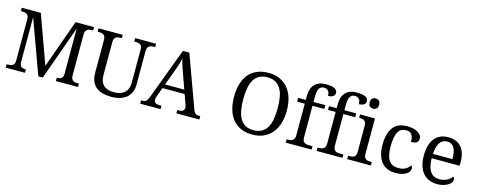

<svg xmlns="http://www.w3.org/2000/svg" viewBox="-33 -1408 5215 2097"><g transform="rotate(15 2575.0 -360.0)"><path d="M603 0V-38.1H605Q620.1 -38.1 632.6 -40Q645 -42 653.8 -48.8Q662.6 -55.7 668 -67.1Q673.3 -78.6 674.3 -99.1V-612.3L455.1 0H404.8L182.6 -610.4V-106.9Q182.6 -84.5 187.5 -71Q192.4 -57.6 201.7 -50.3Q210.9 -43 223.4 -40.5Q235.8 -38.1 252 -38.1H253.9V0H36.1V-38.1H47.4Q63 -38.1 77.1 -40Q91.3 -42 102.5 -48.6Q113.8 -55.2 120.1 -68.4Q126.5 -81.5 126.5 -103V-573.7Q126.5 -594.2 120.1 -607.4Q113.8 -620.6 102.8 -627.4Q91.8 -634.3 77.4 -636.7Q63 -639.2 47.4 -639.2H36.1V-677.2H251.5L449.2 -131.3L644.5 -677.2H853.5V-639.2H842.8Q826.7 -639.2 812 -636.7Q797.4 -634.3 786.9 -627Q776.4 -619.6 770 -606.2Q763.7 -592.8 763.7 -569.8V-106.9Q763.7 -84.5 770 -71Q776.4 -57.6 786.9 -50.3Q797.4 -43 812 -40.5Q826.7 -38.1 842.8 -38.1H853.5V0Z M1231.9 9.8Q1176.8 9.8 1132.3 -2.2Q1087.9 -14.2 1056.9 -39.8Q1025.9 -65.4 1010 -105.7Q994.1 -146 994.1 -204.1V-573.7Q994.1 -594.2 987.5 -607.4Q981 -620.6 970 -627.4Q959 -634.3 944.6 -636.7Q930.2 -639.2 915 -639.2H903.3V-677.2H1178.2V-639.2H1166.5Q1150.4 -639.2 1136.2 -636.7Q1122.1 -634.3 1111.3 -627Q1100.6 -619.6 1094.5 -606.2Q1088.4 -592.8 1088.4 -569.8V-199.2Q1088.4 -157.7 1099.9 -128.2Q1111.3 -98.6 1132.3 -80.3Q1153.3 -62 1182.6 -54Q1211.9 -45.9 1247.6 -45.9Q1288.6 -45.9 1318.6 -56.6Q1348.6 -67.4 1368.9 -87.6Q1389.2 -107.9 1398.7 -135Q1408.2 -162.1 1408.2 -195.3V-573.7Q1408.2 -594.2 1402.3 -607.4Q1396.5 -620.6 1385 -627.4Q1373.5 -634.3 1359.1 -636.7Q1344.7 -639.2 1329.1 -639.2H1318.4V-677.2H1555.2V-639.2H1543.5Q1527.3 -639.2 1512.9 -636.7Q1498.5 -634.3 1487.8 -627Q1477.1 -619.6 1470.7 -606.2Q1464.4 -592.8 1464.4 -569.8V-193.4Q1464.4 -145 1449.5 -107.9Q1434.6 -70.8 1405.3 -44.9Q1376 -19 1332 -4.6Q1288.1 9.8 1231.9 9.8Z M1747.1 -227.1 1710.9 -126Q1707 -115.2 1704.3 -104.2Q1701.7 -93.3 1701.7 -85.4Q1701.7 -60.5 1718 -49.3Q1734.4 -38.1 1766.1 -38.1H1787.1V0H1556.6V-38.1H1573.7Q1587.9 -38.1 1597.7 -41Q1607.4 -43.9 1615.7 -52.7Q1624 -61.5 1631.3 -75.7Q1638.7 -89.8 1647 -112.8L1857.9 -677.2H1930.7L2145.5 -88.9Q2150.9 -74.7 2156.7 -64.5Q2162.6 -54.2 2170.9 -48.6Q2179.2 -43 2189 -40.5Q2198.7 -38.1 2213.9 -38.1H2225.6V0H1965.8V-38.1H1986.8Q2044.9 -38.1 2044.9 -85Q2044.9 -92.3 2042.7 -100.8Q2040.5 -109.4 2036.6 -120.1L1998.5 -227.1ZM1922.4 -440.4Q1907.7 -482.4 1895 -519.3Q1882.3 -556.2 1874 -596.2Q1870.6 -573.7 1865.5 -557.4Q1860.4 -541 1856 -524.9Q1851.6 -508.8 1844.7 -490.5Q1837.9 -472.2 1830.1 -449.7L1764.6 -272.9H1981.9Z M3123.5 -339.4Q3123.5 -260.7 3104 -196.8Q3084.5 -132.8 3046.4 -86.9Q3008.3 -41 2952.9 -15.6Q2897.5 9.8 2825.7 9.8Q2750 9.8 2693.8 -15.6Q2637.7 -41 2600.8 -86.9Q2564 -132.8 2545.4 -197.3Q2526.9 -261.7 2526.9 -339.8Q2526.9 -418.9 2545.4 -483.2Q2564 -547.4 2600.8 -592.8Q2637.7 -638.2 2694.3 -663.1Q2751 -688 2826.7 -688Q2898.9 -688 2953.6 -663.1Q3008.3 -638.2 3046.4 -592.8Q3084.5 -547.4 3104 -482.7Q3123.5 -418 3123.5 -339.4ZM2630.9 -339.4Q2630.9 -269 2641.4 -213.4Q2651.9 -157.7 2674.8 -118.9Q2697.8 -80.1 2734.9 -60.1Q2772 -40 2825.7 -40Q2878.9 -40 2915.5 -60.1Q2952.1 -80.1 2976.1 -118.9Q3000 -157.7 3010 -213.4Q3020 -269 3020 -339.4Q3020 -410.2 3010 -465.8Q3000 -521.5 2976.1 -559.6Q2952.1 -597.7 2916.3 -617.9Q2880.4 -638.2 2826.7 -638.2Q2772.9 -638.2 2735.4 -617.9Q2697.8 -597.7 2674.8 -559.6Q2651.9 -521.5 2641.4 -465.8Q2630.9 -410.2 2630.9 -339.4Z M3494.1 -38.1V0H3202.6V-38.1H3213.9Q3230 -38.1 3244.6 -40.5Q3259.3 -43 3269.8 -50.3Q3280.3 -57.6 3286.6 -71Q3293 -84.5 3293 -106.9V-464.8H3206.5V-507.8H3293V-556.2Q3293 -598.6 3304.7 -631.1Q3316.4 -663.6 3338.1 -685.8Q3359.9 -708 3390.4 -719Q3420.9 -730 3459.5 -730Q3497.1 -730 3522.9 -725.3Q3548.8 -720.7 3563.5 -711.9Q3578.1 -703.1 3585.2 -691.4Q3592.3 -679.7 3592.3 -665Q3592.3 -652.3 3586.7 -642.6Q3581.1 -632.8 3570.6 -626Q3560.1 -619.1 3546.1 -616Q3532.2 -612.8 3516.1 -612.8Q3516.1 -626 3513.4 -639.6Q3510.7 -653.3 3503.4 -664.1Q3496.1 -674.8 3483.6 -681.9Q3471.2 -689 3452.6 -689Q3432.6 -689 3418.5 -680.9Q3404.3 -672.9 3395.8 -657Q3387.2 -641.1 3383.8 -618.2Q3380.4 -595.2 3380.4 -565.4V-507.8H3514.2V-464.8H3380.4V-106.9Q3380.4 -84.5 3386.7 -71Q3393.1 -57.6 3403.8 -50.3Q3414.6 -43 3428.5 -40.5Q3442.4 -38.1 3459 -38.1Z M3843.3 -38.1V0H3551.8V-38.1H3563Q3579.1 -38.1 3593.8 -40.5Q3608.4 -43 3618.9 -50.3Q3629.4 -57.6 3635.7 -71Q3642.1 -84.5 3642.1 -106.9V-464.8H3555.7V-507.8H3642.1V-556.2Q3642.1 -598.6 3653.8 -631.1Q3665.5 -663.6 3687.3 -685.8Q3709 -708 3739.5 -719Q3770 -730 3808.6 -730Q3846.2 -730 3872.1 -725.3Q3897.9 -720.7 3912.6 -711.9Q3927.2 -703.1 3934.3 -691.4Q3941.4 -679.7 3941.4 -665Q3941.4 -652.3 3935.8 -642.6Q3930.2 -632.8 3919.7 -626Q3909.2 -619.1 3895.3 -616Q3881.3 -612.8 3865.2 -612.8Q3865.2 -626 3862.5 -639.6Q3859.9 -653.3 3852.5 -664.1Q3845.2 -674.8 3832.8 -681.9Q3820.3 -689 3801.8 -689Q3781.7 -689 3767.6 -680.9Q3753.4 -672.9 3744.9 -657Q3736.3 -641.1 3732.9 -618.2Q3729.5 -595.2 3729.5 -565.4V-507.8H3863.3V-464.8H3729.5V-106.9Q3729.5 -84.5 3735.8 -71Q3742.2 -57.6 3752.9 -50.3Q3763.7 -43 3777.6 -40.5Q3791.5 -38.1 3808.1 -38.1Z M3908.2 -38.1Q3923.8 -38.1 3938.7 -40Q3953.6 -42 3964.1 -48.8Q3974.6 -55.7 3981 -68.6Q3987.3 -81.5 3987.3 -103V-403.8Q3987.3 -425.8 3981 -438.5Q3974.6 -451.2 3964.1 -458Q3953.6 -464.8 3938.7 -467.5Q3923.8 -470.2 3908.2 -470.2H3906.2V-507.8H4075.2V-106.9Q4075.2 -84.5 4081.3 -71Q4087.4 -57.6 4098.1 -50.3Q4108.9 -43 4123 -40.5Q4137.2 -38.1 4153.3 -38.1H4165V0H3897V-38.1ZM3974.1 -663.1Q3974.1 -679.7 3978 -690.2Q3981.9 -700.7 3989.3 -708Q3996.6 -715.3 4006.3 -718Q4016.1 -720.7 4027.3 -720.7Q4038.1 -720.7 4047.6 -718Q4057.1 -715.3 4064.7 -708Q4072.3 -700.7 4076.2 -690.2Q4080.1 -679.7 4080.1 -663.1Q4080.1 -647 4076.2 -635.7Q4072.3 -624.5 4064.7 -618.2Q4057.1 -611.8 4047.6 -608.6Q4038.1 -605.5 4027.3 -605.5Q4016.1 -605.5 4006.3 -608.6Q3996.6 -611.8 3989.3 -618.2Q3981.9 -624.5 3978 -635.7Q3974.1 -647 3974.1 -663.1Z M4444.8 9.8Q4397.5 9.8 4357.9 -5.1Q4318.4 -20 4290 -51.3Q4261.7 -82.5 4245.4 -131.8Q4229 -181.2 4229 -251Q4229 -327.1 4245.4 -378.4Q4261.7 -429.7 4290 -460.7Q4318.4 -491.7 4356.7 -504.4Q4395 -517.1 4439.5 -517.1Q4469.7 -517.1 4499.3 -511.7Q4528.8 -506.3 4552 -493.7Q4575.2 -481 4590.1 -463.4Q4605 -445.8 4605 -420.9Q4605 -388.7 4584 -375.2Q4563 -361.8 4521.5 -361.8Q4521.5 -382.8 4517.8 -403.1Q4514.2 -423.3 4505.1 -439Q4496.1 -454.6 4480.2 -463.1Q4464.4 -471.7 4439.5 -471.7Q4412.6 -471.7 4389.9 -461.7Q4367.2 -451.7 4351.6 -426Q4335.9 -400.4 4327.6 -358.4Q4319.3 -316.4 4319.3 -252Q4319.3 -150.9 4352.8 -100.6Q4386.2 -50.3 4463.9 -50.3Q4508.3 -50.3 4541.7 -68.8Q4575.2 -87.4 4590.8 -116.7Q4596.2 -111.8 4601.1 -102.8Q4606 -93.8 4606 -81.1Q4606 -64.9 4595.7 -48.8Q4585.4 -32.7 4565.4 -19.8Q4545.4 -6.8 4515.6 1.5Q4485.8 9.8 4444.8 9.8Z M4903.3 -468.3Q4849.6 -468.3 4821 -424.8Q4792.5 -381.3 4787.1 -297.4H5007.8Q5007.8 -335.4 5002.4 -367.2Q4997.1 -398.9 4985.1 -421.4Q4973.1 -443.8 4952.9 -456.1Q4932.6 -468.3 4903.3 -468.3ZM4915 9.8Q4863.8 9.8 4822.8 -8.1Q4781.7 -25.9 4753.9 -58.8Q4726.1 -91.8 4710.7 -140.1Q4695.3 -188.5 4695.3 -250Q4695.3 -382.8 4750 -450Q4804.7 -517.1 4904.8 -517.1Q4951.2 -517.1 4987.3 -502.9Q5023.4 -488.8 5049.1 -460.4Q5074.7 -432.1 5088.4 -389.6Q5102.1 -347.2 5102.1 -291V-248H4785.6Q4786.6 -195.8 4796.1 -158.2Q4805.7 -120.6 4823.5 -95.9Q4841.3 -71.3 4867.7 -59.8Q4894 -48.3 4927.7 -48.3Q4952.6 -48.3 4974.1 -54.2Q4995.6 -60.1 5012.7 -69.1Q5029.8 -78.1 5043.2 -90.1Q5056.6 -102.1 5064.5 -114.7Q5070.8 -112.3 5075.9 -104Q5081.1 -95.7 5081.1 -84Q5081.1 -69.3 5070.8 -53Q5060.5 -36.6 5039.8 -23.2Q5019 -9.8 4988 0Q4957 9.8 4915 9.8Z"/></g></svg>

Font: MUA Office
Style: Regular
Weight: 400
Designer: Khon Soe Zaw Thu
Foundry: Myanmar Unicode
Version: Version 2.10 June 24, 2017